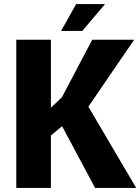

<svg xmlns="http://www.w3.org/2000/svg" viewBox="-20 -923 689 943"><path d="M60 -728H230V-394L284 -445L433 -728H639L414 -399L649 0H447L285 -303L230 -258V0H60ZM280 -771 354 -903H496L384 -771Z"/></svg>

Font: Murecho
Style: Bold
Weight: 700
Designer: Neil Summerour
Foundry: Positype
Version: Version 1.010; ttfautohint (v1.8.3)